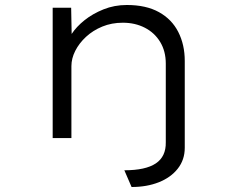

<svg xmlns="http://www.w3.org/2000/svg" viewBox="-20 -553 952 769"><path d="M507 196 478 129Q563 129 604 101.5Q645 74 644 17V-298Q644 -348 621.5 -385Q599 -422 560 -442Q521 -462 472 -462Q427 -462 389.5 -446.5Q352 -431 324.5 -405.5Q297 -380 281.5 -349.5Q266 -319 266 -288V0H191V-522H265L267 -417Q286 -446 318.5 -472Q351 -498 394.5 -515.5Q438 -533 488 -533Q565 -533 616.5 -504.5Q668 -476 694 -425Q720 -374 720 -309V39Q720 87 692 122.5Q664 158 616 177Q568 196 507 196Z"/></svg>

Font: Lexend Tera Light
Style: Regular
Weight: 300
Designer: Bonnie Shaver-Troup, Thomas Jockin
Foundry: Lexend
Version: Version 1.007